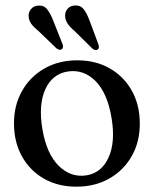

<svg xmlns="http://www.w3.org/2000/svg" viewBox="-20 -690 578 721"><path d="M270.5 -463.5Q339.5 -463.5 392.5 -433Q445.5 -402.5 475.2 -349Q505 -295.5 505 -225.5Q505 -157 474.8 -103.8Q444.5 -50.5 390.8 -19.8Q337 11 267 11Q197.5 11 144.8 -19.2Q92 -49.5 62.2 -103.2Q32.5 -157 32.5 -227Q32.5 -295 62.8 -348.5Q93 -402 146.8 -432.8Q200.5 -463.5 270.5 -463.5ZM304.5 -31.5Q361 -40.5 387.5 -98.2Q414 -156 399 -246.5Q383.5 -340.5 338.8 -385.5Q294 -430.5 234.5 -421.5Q176.5 -412.5 150.2 -354.8Q124 -297 139 -206.5Q154.5 -113 200 -67.8Q245.5 -22.5 304.5 -31.5ZM316.5 -612 349 -525Q354.5 -510 347.5 -504.5Q338.5 -498 327 -507.5L259.5 -574Q243.5 -587.5 234.2 -601Q225 -614.5 224.5 -630.5Q224 -646 234.2 -657.5Q244.5 -669 262.5 -669.5Q283.5 -670 295.2 -654.2Q307 -638.5 316.5 -612ZM179.5 -613.5 214 -526.5Q220 -511.5 213 -506Q205 -499 192.5 -508L124.5 -573.5Q108 -586.5 98.2 -599.5Q88.5 -612.5 87.5 -629Q86.5 -644 96.5 -656Q106.5 -668 124 -669Q145 -670.5 157.2 -655Q169.5 -639.5 179.5 -613.5Z"/></svg>

Font: Fraunces 72pt S050
Style: Regular
Weight: 400
Version: Version 1.000; ttfautohint (v1.8.3)